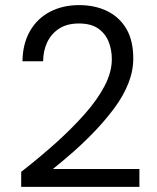

<svg xmlns="http://www.w3.org/2000/svg" viewBox="-20 -732 614 752"><path d="M63 0V-59Q135 -115 198.5 -172Q262 -229 312 -285.5Q362 -342 390 -396Q418 -450 418 -500Q418 -537 405.5 -568.5Q393 -600 365 -620Q337 -640 289 -640Q242 -640 211 -619.5Q180 -599 164.5 -565.5Q149 -532 149 -492H68Q69 -561 97.5 -610.5Q126 -660 176 -686Q226 -712 290 -712Q352 -712 400 -688.5Q448 -665 475 -619Q502 -573 502 -503Q502 -454 482.5 -405Q463 -356 428.5 -309.5Q394 -263 353 -220Q312 -177 269 -139Q226 -101 187 -70H526V0Z"/></svg>

Font: DM Sans 20pt
Style: Regular
Weight: 400
Version: Version 4.004;gftools[0.9.30]